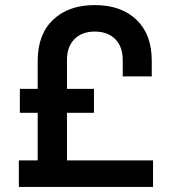

<svg xmlns="http://www.w3.org/2000/svg" viewBox="-20 -734 676 754"><path d="M54 0V-104H128V-291H58V-385H128V-495Q128 -599 188.5 -656.5Q249 -714 352 -714Q456 -714 516 -656.5Q576 -599 576 -495V-434H462V-498Q462 -551 432.5 -580.5Q403 -610 352 -610Q302 -610 272.5 -580.5Q243 -551 243 -498V-385H349V-291H243V-104H581V0Z"/></svg>

Font: Space Grotesk Light SemiBold
Style: Regular
Weight: 600
Version: Version 2.000